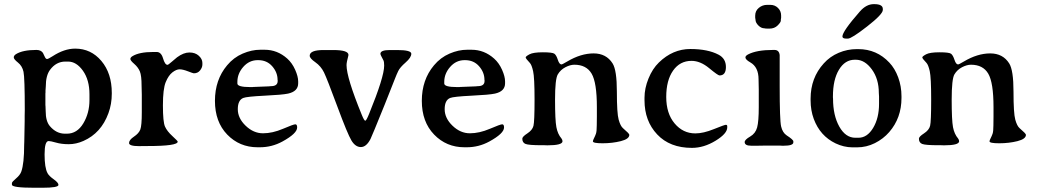

<svg xmlns="http://www.w3.org/2000/svg" viewBox="-20 -699 4966 919"><path d="M197.8 -190.9 198.7 -166.5Q198.7 -118.7 218.8 -95.2Q249.5 -59.1 291 -59.1H299.8Q349.1 -59.1 378.7 -108.4Q408.2 -157.7 408.2 -219.7V-248Q408.2 -316.4 377 -360.4Q345.7 -404.3 305.7 -404.3H293Q248.5 -404.3 219.2 -364.3Q199.2 -336.9 199.2 -285.6Q198.2 -275.9 198.2 -271L197.8 -266.1Q197.8 -261.2 197.8 -256.3L197.3 -251V-195.8ZM515.1 -253.9Q515.1 -252.4 515.1 -251Q515.1 -200.7 499 -157.2Q464.4 -62 379.4 -24.4Q344.2 -8.8 309.3 -8.8Q274.4 -8.8 248.3 -16.4Q222.2 -23.9 212.9 -23.9Q193.4 -23.9 193.4 40Q193.4 104 207.5 129.9Q214.4 143.1 237.1 159.2Q259.8 175.3 259.8 186Q259.8 199.7 182.6 199.7H144.5Q37.1 199.7 37.1 185.1V177.2Q37.1 171.9 56.6 155.3Q76.2 138.7 82 122.1Q95.7 84 95.7 -7.3L96.2 -19.5Q96.7 -32.2 96.7 -44.9L98.1 -120.1Q98.1 -132.8 98.1 -145.5L98.6 -170.9Q98.6 -327.6 92.5 -355.5Q86.4 -383.3 66.2 -399.4Q45.9 -415.5 45.9 -424.3Q45.9 -433.1 56.6 -439.9Q88.9 -460 154.3 -460Q175.8 -460 185.5 -445.8Q188 -441.9 193.4 -429.2Q198.7 -416.5 205.1 -416.5Q210.9 -416.5 231.4 -429.7Q287.6 -466.3 339.8 -466.3Q415.5 -466.3 465.3 -407.2Q515.1 -348.1 515.1 -253.9Z M713.4 -450.2H730Q751.5 -450.2 760.5 -419.4Q769.5 -388.7 781.7 -388.7Q785.6 -388.7 802.7 -403.8Q819.8 -418.9 827.6 -424.8Q858.9 -447.8 886.7 -447.8Q914.6 -447.8 931.6 -432.1Q948.7 -416.5 948.7 -397.9V-390.1Q948.7 -376 937.7 -362.1Q926.8 -348.1 907.7 -348.1Q904.3 -348.1 879.6 -357.7Q855 -367.2 839.6 -367.2Q824.2 -367.2 805.4 -352.8Q786.6 -338.4 773.2 -305.9Q759.8 -273.4 759.8 -194.3Q759.8 -115.2 769.8 -93Q779.8 -70.8 805.2 -47.6Q830.6 -24.4 830.6 -21Q830.6 0 687 0H666.5L646.5 0.5Q597.7 0.5 597.7 -14.4Q597.7 -29.3 621.1 -44.9Q644.5 -60.5 651.6 -79.1Q658.7 -97.7 658.7 -161.6V-246.1L657.7 -288.1Q657.7 -337.4 649.4 -357.2Q641.1 -377 622.6 -393.1Q604 -409.2 604 -416.5Q604 -423.8 613.3 -429.7Q646 -450.2 713.4 -450.2Z M1309.1 -311.5V-314.5L1308.6 -316.9Q1308.6 -352.5 1283 -381.8Q1257.3 -411.1 1216.3 -411.1H1213.4Q1172.9 -411.1 1144.5 -378.9Q1116.2 -346.7 1116.2 -307.1V-299.3Q1116.2 -282.2 1177.7 -282.2H1189L1191.9 -282.7L1265.6 -285.6L1276.9 -286.6Q1309.1 -286.6 1309.1 -311.5ZM1223.6 5.9H1212.9Q1126.5 5.9 1067.6 -54.9Q1008.8 -115.7 1008.8 -216.3Q1008.8 -316.9 1066.9 -386.2Q1098.1 -423.8 1141.4 -442.4Q1184.6 -460.9 1225.6 -460.9H1246.6Q1307.6 -460.9 1355 -418.5Q1378.4 -397.5 1392.8 -365Q1407.2 -332.5 1407.2 -309.6V-300.3Q1407.2 -261.7 1358.9 -251Q1332 -245.1 1246.3 -241Q1160.6 -236.8 1144 -230Q1118.2 -219.2 1118.2 -176.3Q1118.2 -133.3 1155.8 -97.2Q1193.4 -61 1238.8 -61Q1284.2 -61 1334.5 -82.5Q1384.8 -104 1393.6 -104Q1402.3 -104 1402.3 -88.9Q1402.3 -60.1 1331.5 -21.5Q1281.2 5.9 1223.6 5.9Z M1462.4 -432.1Q1462.4 -459.5 1528.8 -459.5H1575.2Q1647.9 -459.5 1647.9 -436L1647 -431.2Q1638.7 -400.9 1638.7 -387.2Q1638.7 -327.6 1711.4 -149.9Q1723.1 -121.1 1728.3 -121.1Q1733.4 -121.1 1746.6 -153.8Q1818.8 -330.6 1818.8 -384.8Q1818.8 -402.8 1815.4 -409.9Q1812 -417 1806.4 -427.2Q1800.8 -437.5 1800.8 -441.4Q1800.8 -459.5 1845.7 -459.5H1880.9Q1948.7 -459.5 1948.7 -441.7Q1948.7 -423.8 1921.6 -400.1Q1894.5 -376.5 1886.2 -359.1Q1877.9 -341.8 1871.1 -324Q1864.3 -306.2 1853 -278.3L1821.3 -198.2Q1759.3 -44.9 1753.4 -33.7Q1733.4 4.9 1707.3 4.9Q1681.2 4.9 1662.4 -26.1Q1643.6 -57.1 1594.5 -189.7Q1545.4 -322.3 1530.8 -352.3Q1516.1 -382.3 1489.3 -401.1Q1462.4 -419.9 1462.4 -432.1Z M2299.3 -311.5V-314.5L2298.8 -316.9Q2298.8 -352.5 2273.2 -381.8Q2247.6 -411.1 2206.5 -411.1H2203.6Q2163.1 -411.1 2134.8 -378.9Q2106.4 -346.7 2106.4 -307.1V-299.3Q2106.4 -282.2 2168 -282.2H2179.2L2182.1 -282.7L2255.9 -285.6L2267.1 -286.6Q2299.3 -286.6 2299.3 -311.5ZM2213.9 5.9H2203.1Q2116.7 5.9 2057.9 -54.9Q1999 -115.7 1999 -216.3Q1999 -316.9 2057.1 -386.2Q2088.4 -423.8 2131.6 -442.4Q2174.8 -460.9 2215.8 -460.9H2236.8Q2297.9 -460.9 2345.2 -418.5Q2368.7 -397.5 2383.1 -365Q2397.5 -332.5 2397.5 -309.6V-300.3Q2397.5 -261.7 2349.1 -251Q2322.3 -245.1 2236.6 -241Q2150.9 -236.8 2134.3 -230Q2108.4 -219.2 2108.4 -176.3Q2108.4 -133.3 2146 -97.2Q2183.6 -61 2229 -61Q2274.4 -61 2324.7 -82.5Q2375 -104 2383.8 -104Q2392.6 -104 2392.6 -88.9Q2392.6 -60.1 2321.8 -21.5Q2271.5 5.9 2213.9 5.9Z M2992.2 -53.7Q2992.2 -33.7 2951.4 -23.4Q2910.6 -13.2 2864.3 -13.2Q2817.9 -13.2 2817.9 -22.5Q2817.9 -26.9 2823.2 -37.4Q2828.6 -47.9 2832.5 -59.1Q2836.4 -70.3 2836.4 -98.9Q2836.4 -127.4 2836.9 -141.6V-186Q2836.9 -303.7 2811.8 -346.4Q2786.6 -389.2 2729 -389.2Q2709.5 -389.2 2686.3 -377.2Q2663.1 -365.2 2649.9 -343Q2636.7 -320.8 2636.7 -222.2Q2636.7 -123.5 2643.1 -90.3Q2649.4 -57.1 2667.5 -36.1Q2672.4 -29.3 2672.4 -22.9Q2672.4 -3.4 2600.1 -3.4L2585.9 -3.9H2572.3Q2511.2 -3.9 2495.6 -10Q2480 -16.1 2480 -35.2Q2480 -44.9 2504.2 -60.5Q2528.3 -76.2 2533.4 -96.7Q2538.6 -117.2 2538.6 -222.7Q2538.6 -328.1 2531.7 -358.4Q2524.9 -388.7 2516.1 -397.9Q2496.1 -418.9 2496.1 -424.1Q2496.1 -429.2 2514.2 -439Q2532.2 -448.7 2578.4 -448.7Q2624.5 -448.7 2633.8 -441.7Q2643.1 -434.6 2650.1 -412.6Q2657.2 -390.6 2667.5 -390.6Q2671.4 -390.6 2695.3 -404.8Q2760.3 -443.4 2821.3 -443.4Q2881.8 -443.4 2912.1 -395.5Q2932.6 -363.3 2932.6 -260Q2932.6 -156.7 2941.2 -126.2Q2949.7 -95.7 2961.9 -85.4Q2992.2 -59.6 2992.2 -53.7Z M3460.9 -88.9Q3460.9 -59.6 3405 -25.4Q3349.1 8.8 3292 8.8Q3186 8.8 3125.5 -55.7Q3064.9 -120.1 3064.9 -219.2V-231.4Q3064.9 -276.4 3084 -323.2Q3103 -370.1 3133.8 -399.9Q3200.2 -464.4 3284.2 -464.4Q3368.2 -464.4 3419.9 -437Q3454.6 -418.5 3454.6 -378.2Q3454.6 -337.9 3423.8 -337.9Q3416.5 -337.9 3374.3 -372.8Q3332 -407.7 3290 -407.7Q3234.4 -407.7 3201.7 -361.1Q3168.9 -314.5 3168.9 -235.1Q3168.9 -155.8 3209 -108.2Q3249 -60.5 3308.1 -60.5Q3346.7 -60.5 3397.2 -81.1Q3447.8 -101.6 3454.3 -101.6Q3460.9 -101.6 3460.9 -94.7Z M3611.8 -270.5 3610.8 -319.3Q3610.8 -377.9 3571.3 -400.4Q3547.9 -413.6 3547.9 -424.3Q3547.9 -431.6 3560.5 -438.5Q3601.6 -460 3680.7 -460H3687Q3709 -460 3711.9 -435.5V-287.1Q3711.9 -123.5 3718.8 -93.8Q3725.6 -64 3745.6 -50.8Q3777.3 -30.3 3777.3 -22.5V-17.6Q3777.3 -1.5 3731 -1.5H3723.1L3715.8 -2H3634.8L3605 -1.5H3575.7Q3544.4 -1.5 3544.4 -19Q3544.4 -30.3 3570.3 -45.2Q3596.2 -60.1 3604 -89.1Q3611.8 -118.2 3611.8 -186.5ZM3718.8 -625V-613.3Q3717.3 -607.4 3717.3 -599.9Q3717.3 -592.3 3702.1 -577.1Q3687 -562 3662.6 -562H3650.4L3648.4 -562.5H3644.5Q3640.6 -563.5 3638.7 -563.5Q3623.5 -563.5 3609.9 -577.1Q3596.2 -590.8 3596.2 -604.5L3594.7 -614.3V-624Q3594.7 -647 3612.1 -661.4Q3629.4 -675.8 3651.9 -675.8H3666.5Q3689 -675.8 3703.9 -660.9Q3718.8 -646 3718.8 -625Z M4186.5 -253.9Q4186.5 -321.3 4152.8 -367.2Q4119.1 -413.1 4076.2 -413.1H4071.3Q4024.4 -413.1 3995.6 -365.2Q3966.8 -317.4 3966.8 -237.8V-232.4L3967.3 -226.6Q3967.3 -146.5 3997.3 -93Q4027.3 -39.6 4074.2 -39.6H4088.9Q4130.9 -39.6 4159.2 -86.7Q4187.5 -133.8 4187.5 -202.1V-236.8Q4186.5 -248.5 4186.5 -253.9ZM4082 6.3H4059.6Q4018.6 5.9 3979.5 -12.7Q3905.3 -48.3 3875 -129.9Q3859.9 -170.9 3859.9 -218.8V-226.6Q3859.9 -326.2 3922.9 -395.5Q3952.6 -428.7 3994.4 -446.3Q4036.1 -463.9 4080.6 -463.9H4087.9Q4176.3 -463.9 4236.8 -399.4Q4263.2 -371.6 4279.1 -328.9Q4294.9 -286.1 4294.9 -238.3V-230Q4294.9 -134.3 4236.3 -66.9Q4208 -34.2 4167.5 -13.9Q4127 6.3 4082 6.3ZM4038.6 -514.2H4030.8Q4012.2 -514.2 4012.2 -524.4Q4012.2 -548.8 4095.7 -644Q4126.5 -679.2 4162.1 -679.2H4164.6Q4205.6 -679.2 4205.6 -656.2V-651.4Q4205.6 -630.9 4130.6 -572.5Q4055.7 -514.2 4038.6 -514.2Z M4890.6 -53.7Q4890.6 -33.7 4849.9 -23.4Q4809.1 -13.2 4762.7 -13.2Q4716.3 -13.2 4716.3 -22.5Q4716.3 -26.9 4721.7 -37.4Q4727.1 -47.9 4731 -59.1Q4734.9 -70.3 4734.9 -98.9Q4734.9 -127.4 4735.4 -141.6V-186Q4735.4 -303.7 4710.2 -346.4Q4685.1 -389.2 4627.4 -389.2Q4607.9 -389.2 4584.7 -377.2Q4561.5 -365.2 4548.3 -343Q4535.2 -320.8 4535.2 -222.2Q4535.2 -123.5 4541.5 -90.3Q4547.9 -57.1 4565.9 -36.1Q4570.8 -29.3 4570.8 -22.9Q4570.8 -3.4 4498.5 -3.4L4484.4 -3.9H4470.7Q4409.7 -3.9 4394 -10Q4378.4 -16.1 4378.4 -35.2Q4378.4 -44.9 4402.6 -60.5Q4426.8 -76.2 4431.9 -96.7Q4437 -117.2 4437 -222.7Q4437 -328.1 4430.2 -358.4Q4423.3 -388.7 4414.6 -397.9Q4394.5 -418.9 4394.5 -424.1Q4394.5 -429.2 4412.6 -439Q4430.7 -448.7 4476.8 -448.7Q4522.9 -448.7 4532.2 -441.7Q4541.5 -434.6 4548.6 -412.6Q4555.7 -390.6 4565.9 -390.6Q4569.8 -390.6 4593.8 -404.8Q4658.7 -443.4 4719.7 -443.4Q4780.3 -443.4 4810.5 -395.5Q4831.1 -363.3 4831.1 -260Q4831.1 -156.7 4839.6 -126.2Q4848.1 -95.7 4860.4 -85.4Q4890.6 -59.6 4890.6 -53.7Z"/></svg>

Font: Averia Serif
Style: Regular
Weight: 500
Version: Version 1.0